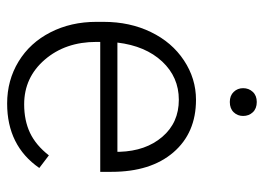

<svg xmlns="http://www.w3.org/2000/svg" viewBox="-124 -630 764 557"><g transform="rotate(90 258.5 -352.0)"><path d="M280.8 9.8Q213.4 9.8 158.9 -23.4Q104.5 -56.6 74.2 -116Q43.9 -175.3 43.9 -249V-270Q43.9 -346.2 73.5 -407.2Q103 -468.3 155.8 -503.2Q208.5 -538.1 270 -538.1Q366.2 -538.1 422.6 -472.4Q479 -406.7 479 -293V-260.3H102.1V-249Q102.1 -159.2 153.6 -99.4Q205.1 -39.6 283.2 -39.6Q330.1 -39.6 366 -56.6Q401.9 -73.7 431.2 -111.3L467.8 -83.5Q403.3 9.8 280.8 9.8ZM270 -488.3Q204.1 -488.3 158.9 -439.9Q113.8 -391.6 104 -310.1H420.9V-316.4Q418.5 -392.6 377.4 -440.4Q336.4 -488.3 270 -488.3ZM236.3 -674.8Q236.3 -691.4 247.1 -702.9Q257.8 -714.4 276.4 -714.4Q295.4 -714.4 306.2 -702.9Q316.9 -691.4 316.9 -674.8Q316.9 -658.7 306.2 -647.5Q295.4 -636.2 276.4 -636.2Q257.8 -636.2 247.1 -647.5Q236.3 -658.7 236.3 -674.8Z"/></g></svg>

Font: SteelSelectRoboto
Style: Regular
Weight: 300
Designer: Google
Version: Version 2.137; 2017